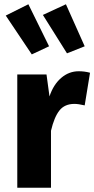

<svg xmlns="http://www.w3.org/2000/svg" viewBox="-20 -880 442 900"><path d="M210 -663 129 -625 7 -807 113 -860ZM377 -663 294 -630 181 -810 289 -860ZM349 -546Q377 -546 402 -539L377 -386Q347 -393 329 -393Q283 -393 258.5 -362Q234 -331 219 -267V0H61V-531H198L212 -428Q230 -483 266.5 -514.5Q303 -546 349 -546Z"/></svg>

Font: FiraGO
Style: Bold
Weight: 700
Designer: bBox Type
Foundry: bBox Type GmbH
Version: Version 1.001;PS 001.001;hotconv 1.0.88;makeotf.lib2.5.64775